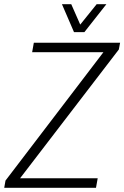

<svg xmlns="http://www.w3.org/2000/svg" viewBox="-38 -888 588 908"><path d="M-18 0 -12 -34 451 -641H114L122 -686H530L524 -654L57 -45H424L416 0ZM465 -868 361 -736H312L255 -868H299L351 -750H324L419 -868Z"/></svg>

Font: Archivo Condensed Thin
Style: Italic
Weight: 250
Width: 3
Italic angle: -10°
Designer: Hector Gatti
Foundry: Omnibus-Type
Version: Version 2.001